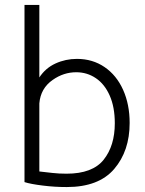

<svg xmlns="http://www.w3.org/2000/svg" viewBox="-20 -746 588 776"><path d="M153 4Q104 -2 79 -10V-726H139V-433Q164 -471 204.5 -489.5Q245 -508 291 -508Q354 -508 402.5 -475Q451 -442 477.5 -383Q504 -324 504 -249Q504 -136 441.5 -63Q379 10 250 10Q200 10 153 4ZM444 -248Q444 -313 423.5 -359.5Q403 -406 367.5 -430Q332 -454 288 -454Q237 -454 193 -423Q144 -389 139 -328V-53L192 -47Q218 -44 249 -44Q354 -44 399 -100.5Q444 -157 444 -248Z"/></svg>

Font: Bellota
Style: Regular
Weight: 400
Designer: Kemie Guaida
Foundry: Kemie Guaida
Version: Version 4.001